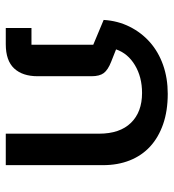

<svg xmlns="http://www.w3.org/2000/svg" viewBox="12 -613 601 665"><g transform="rotate(90 312.5 -280.5)"><path d="M77 -89H135V-303L49 -339Q52 -388 72.5 -429Q93 -470 126.5 -499.5Q160 -529 205.5 -545Q251 -561 305 -561Q364 -561 410 -545Q456 -529 487.5 -500Q519 -471 535.5 -429.5Q552 -388 552 -337V0H443V-323Q443 -395 405.5 -433.5Q368 -472 302 -472Q247 -472 206 -447.5Q165 -423 151 -382L194 -365Q222 -354 233 -339.5Q244 -325 244 -297V-110Q244 -58 217 -29Q190 0 133 0H77Z"/></g></svg>

Font: IBM Plex Sans Thai Medium
Style: Regular
Weight: 500
Designer: Mike Abbink, Paul van der Laan, Pieter van Rosmalen, Ben Mitchell, Mark Frömberg
Foundry: Bold Monday
Version: Version 1.1